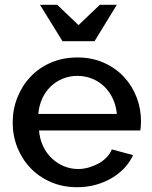

<svg xmlns="http://www.w3.org/2000/svg" viewBox="-20 -772 634 802"><path d="M303 10Q242 10 192.5 -11.5Q143 -33 107.5 -70Q72 -107 52.5 -156Q33 -205 33 -260Q33 -315 52.5 -364.5Q72 -414 107.5 -451.5Q143 -489 193 -510.5Q243 -532 304 -532Q364 -532 413.5 -510Q463 -488 497.5 -451Q532 -414 550.5 -366Q569 -318 569 -265Q569 -253 568 -243Q567 -233 566 -227H143Q146 -191 160 -161.5Q174 -132 196 -111Q218 -90 246.5 -78Q275 -66 306 -66Q329 -66 351 -72.5Q373 -79 391.5 -89Q410 -99 425 -114.5Q440 -130 447 -148L536 -124Q522 -94 499.5 -70Q477 -46 446.5 -28Q416 -10 379.5 0Q343 10 303 10ZM468 -296Q465 -331 451 -360.5Q437 -390 415 -411Q393 -432 364.5 -443.5Q336 -455 303 -455Q271 -455 242.5 -443.5Q214 -432 192 -411Q170 -390 156.5 -360.5Q143 -331 140 -296ZM219 -752 308 -667 397 -752H468L375 -600H241L147 -752Z"/></svg>

Font: Rising Sun Medium
Style: Regular
Weight: 500
Designer: Matt McInerney, Pablo Impallari, Rodrigo Fuenzalida (Raleway font), Stephen Hutchings (Greek), Cristiano Sobral (main ch
Foundry: The Rising Sun Project Authors
Version: Version 4.327; ttfautohint (v1.8.4.7-5d5b-dirty)